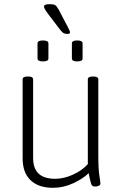

<svg xmlns="http://www.w3.org/2000/svg" viewBox="-20 -890 597 916"><path d="M233 6Q163 6 125.5 -30.5Q88 -67 88 -134V-511Q88 -525 111 -525H116Q138 -525 138 -511V-136Q138 -37 243 -37Q284 -37 327.5 -56.5Q371 -76 399 -107V-511Q399 -525 422 -525H426Q449 -525 449 -511V-150Q449 -85 454 -53Q459 -21 459 -14Q459 -7 451 -3.5Q443 0 433 0Q420 0 415.5 -11Q411 -22 403 -64Q377 -38 330 -16Q283 6 233 6ZM348 -597Q323 -597 323 -611V-683Q323 -697 348 -697Q374 -697 374 -683V-611Q374 -597 348 -597ZM185 -597Q159 -597 159 -611V-683Q159 -697 185 -697Q211 -697 211 -683V-611Q211 -597 185 -597ZM302 -728Q292 -728 284.5 -731.5Q277 -735 267 -748L219 -811Q205 -829 197.5 -840.5Q190 -852 190 -859Q190 -870 216 -870Q237 -870 244 -865Q251 -860 260 -844L301 -766Q314 -742 314 -736Q314 -728 302 -728Z"/></svg>

Font: Asap ExtraLight
Style: Regular
Weight: 200
Designer: Pablo Cosgaya
Foundry: Omnibus-Type
Version: Version 3.001; ttfautohint (v1.8.4.7-5d5b)